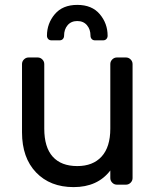

<svg xmlns="http://www.w3.org/2000/svg" viewBox="-20 -755 637 785"><path d="M191 -590H223Q232 -590 237 -595.5Q242 -601 242 -609Q242 -635 256.5 -652Q271 -669 296 -669Q321 -669 335.5 -652Q350 -635 350 -609Q350 -601 355 -595.5Q360 -590 369 -590H401Q410 -590 415 -595.5Q420 -601 420 -609Q420 -659 388 -697Q356 -735 296 -735Q236 -735 204 -697Q172 -659 172 -609Q172 -601 177 -595.5Q182 -590 191 -590ZM97 -520H134Q145 -520 153 -512Q161 -504 161 -493V-229Q161 -153 195.5 -114.5Q230 -76 296 -76Q360 -76 395.5 -115Q431 -154 431 -229V-493Q431 -504 439 -512Q447 -520 458 -520H495Q506 -520 514 -512Q522 -504 522 -493V-27Q522 -16 514 -8Q506 0 495 0H458Q447 0 439 -8Q431 -16 431 -27V-58Q379 10 281 10Q185 10 127.5 -50Q70 -110 70 -214V-493Q70 -504 78 -512Q86 -520 97 -520Z"/></svg>

Font: Contemporary
Style: Regular
Weight: 400
Designer: Victor Tran
Foundry: Victor Tran
Version: Version 1.100